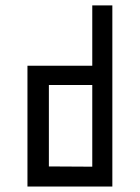

<svg xmlns="http://www.w3.org/2000/svg" viewBox="-20 -680 510 700"><path d="M316.4 -440.4V-660.2H389.6V0H80.1V-440.4ZM316.4 -72.3V-370.1H158.2V-73.2Z"/></svg>

Font: Geo
Style: Regular
Weight: 500
Version: Version 001.2